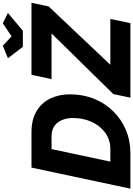

<svg xmlns="http://www.w3.org/2000/svg" viewBox="191 -1147 956 1378"><g transform="rotate(-90 669.0 -458.0)"><path d="M940 -879 1030 -916 1097 -853 1191 -916 1265 -879 1137 -772H1022ZM683 -123 1118 -566H790L821 -710H1338L1312 -587L893 -144H1222L1192 0H657ZM155 -710H409Q501 -710 561.5 -673Q622 -636 651.5 -573.5Q681 -511 681 -434Q681 -340 649 -261Q617 -182 559.5 -123.5Q502 -65 425 -32.5Q348 0 258 0H4ZM288 -144Q355 -144 405.5 -181Q456 -218 483.5 -279Q511 -340 511 -410Q511 -480 477.5 -523Q444 -566 378 -566H288L198 -144Z"/></g></svg>

Font: Raleway ExtraBold
Style: Italic
Weight: 800
Italic angle: -12°
Designer: Matt McInerney, Pablo Impallari, Rodrigo Fuenzalida
Foundry: Matt McInerney, Pablo Impallari, Rodrigo Fuenzalida
Version: Version 4.026